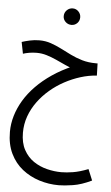

<svg xmlns="http://www.w3.org/2000/svg" viewBox="-65 -654 628 1090"><g transform="rotate(5 249.5 -109.5)"><path d="M312 394Q255 394 201 377Q147 360 104 326Q61 292 35.5 239.5Q10 187 10 116Q10 70 23.5 24.5Q37 -21 63 -64.5Q89 -108 128 -148Q167 -188 218.5 -223Q270 -258 333 -285L343 -269Q317 -277 290 -289.5Q263 -302 235.5 -314.5Q208 -327 180 -335.5Q152 -344 123 -344Q101 -344 80.5 -340.5Q60 -337 45 -332L32 -398Q50 -404 77 -410Q104 -416 132 -416Q167 -416 197.5 -405.5Q228 -395 257.5 -380Q287 -365 317.5 -350Q348 -335 383.5 -324.5Q419 -314 463 -314H472L474 -245Q428 -242 381.5 -227.5Q335 -213 291.5 -189.5Q248 -166 210.5 -134Q173 -102 144.5 -63Q116 -24 100 20.5Q84 65 84 114Q84 172 105.5 211.5Q127 251 161.5 274.5Q196 298 238 308.5Q280 319 320 319Q350 319 387 313Q424 307 473 288L499 351Q441 379 392 386.5Q343 394 312 394ZM305 -519Q285 -519 271 -532.5Q257 -546 257 -565Q257 -585 271 -599Q285 -613 305 -613Q324 -613 337.5 -599Q351 -585 351 -566Q351 -546 337.5 -532.5Q324 -519 305 -519Z"/></g></svg>

Font: Noto Sans Arabic ExtraCondensed
Style: Regular
Weight: 400
Width: 2
Designer: Monotype Design Team, Nadine Chahine, Nizar Qandah and Khaled Hosny
Foundry: Monotype Imaging Inc.
Version: Version 2.012